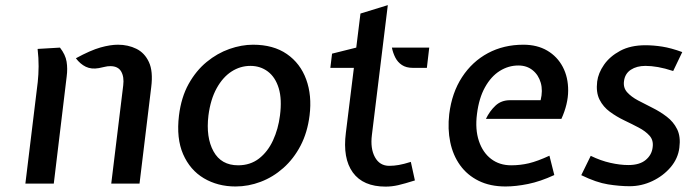

<svg xmlns="http://www.w3.org/2000/svg" viewBox="-20 -698 2614 730"><path d="M403 0 448.5 -373.5Q452.5 -405.5 440.8 -426Q429 -446.5 399.5 -446.5Q388 -446.5 378.8 -444Q369.5 -441.5 355.5 -439Q327.5 -434 306.2 -444.2Q285 -454.5 268.5 -476.5Q324.5 -507 362 -517.5Q399.5 -528 428.5 -528Q467 -528 498.5 -512.5Q530 -497 546.2 -462Q562.5 -427 555 -367L510.5 0ZM76.5 0 123.5 -386Q126.5 -414 126.8 -445.5Q127 -477 123 -512L208 -517Q229 -490 233.2 -463.5Q237.5 -437 233.5 -407L184.5 0Z M875.5 11Q808 11 755.2 -20.2Q702.5 -51.5 676.2 -111.8Q650 -172 660.5 -259Q669 -328 697.2 -378.8Q725.5 -429.5 765.8 -462.5Q806 -495.5 852.2 -511.8Q898.5 -528 942 -528Q1019.5 -528 1070.8 -492.5Q1122 -457 1144.2 -396Q1166.5 -335 1157 -259Q1149 -194.5 1122.8 -144.2Q1096.5 -94 1057.2 -59.2Q1018 -24.5 971.2 -6.8Q924.5 11 875.5 11ZM885.5 -69.5Q931.5 -69.5 964.8 -95.2Q998 -121 1018 -164.2Q1038 -207.5 1044.5 -259Q1052.5 -320.5 1039.8 -362.5Q1027 -404.5 998.5 -426Q970 -447.5 932 -447.5Q893.5 -447.5 860.2 -426Q827 -404.5 803.8 -362.5Q780.5 -320.5 772.5 -259Q762.5 -175.5 791.8 -122.5Q821 -69.5 885.5 -69.5Z M1446 11.5Q1360.5 11.5 1321.5 -42.2Q1282.5 -96 1295 -193L1325.5 -440H1236L1242.5 -494L1334.5 -517L1350.5 -646.5L1454.5 -678.5L1394 -185Q1387.5 -133.5 1405.5 -100.5Q1423.5 -67.5 1460 -67.5Q1478 -67.5 1496.5 -70.8Q1515 -74 1542 -82.5L1557.5 -12Q1518 0.5 1494 6Q1470 11.5 1446 11.5ZM1549.5 -440Q1524.5 -440 1508.2 -450.8Q1492 -461.5 1483 -479.2Q1474 -497 1470 -517H1612L1603 -440Z M1902 11Q1843.5 11 1800 -10.5Q1756.5 -32 1729.2 -70Q1702 -108 1691.8 -157.8Q1681.5 -207.5 1688 -264Q1698 -345.5 1736.8 -404.8Q1775.5 -464 1835.2 -496Q1895 -528 1970 -528Q2022.5 -528 2060.8 -505.5Q2099 -483 2119.8 -443.5Q2140.5 -404 2140.2 -353.2Q2140 -302.5 2114.5 -246H1827.5Q1842 -276 1864 -296.5Q1886 -317 1919 -317H2035.5Q2044.5 -353.5 2036 -383.2Q2027.5 -413 2005.2 -431Q1983 -449 1951 -449Q1913 -449 1880 -428.2Q1847 -407.5 1824 -366.2Q1801 -325 1793.5 -264.5Q1786 -206 1800.8 -162Q1815.5 -118 1847.2 -93.8Q1879 -69.5 1923.5 -69.5Q1958 -69.5 1990.8 -77.2Q2023.5 -85 2069 -106L2087.5 -32.5Q2034.5 -8 1987.8 1.5Q1941 11 1902 11Z M2374 10Q2336 10 2291.8 3Q2247.5 -4 2190 -32L2226 -105.5Q2264 -87 2300.8 -78.8Q2337.5 -70.5 2369 -70.5Q2412 -70.5 2435.2 -90Q2458.5 -109.5 2461.5 -138.5Q2465 -165 2449.5 -182.2Q2434 -199.5 2408.2 -213Q2382.5 -226.5 2353.2 -240.5Q2324 -254.5 2298.8 -273Q2273.5 -291.5 2259.5 -319.2Q2245.5 -347 2250.5 -388Q2254.5 -420 2276.5 -451.8Q2298.5 -483.5 2338 -504.8Q2377.5 -526 2434 -526Q2464 -526 2497.8 -520.8Q2531.5 -515.5 2574 -500L2539.5 -428Q2507.5 -438.5 2481.8 -443Q2456 -447.5 2434 -447.5Q2401 -447.5 2378.5 -432.8Q2356 -418 2352.5 -389.5Q2349 -364.5 2364.5 -347.2Q2380 -330 2405.8 -316.2Q2431.5 -302.5 2460.8 -288Q2490 -273.5 2515.2 -254.2Q2540.5 -235 2554.5 -206.8Q2568.5 -178.5 2563 -136.5Q2558 -95.5 2529.8 -62.2Q2501.5 -29 2460.2 -9.5Q2419 10 2374 10Z"/></svg>

Font: Expletus Sans Medium
Style: Italic
Weight: 500
Italic angle: -7°
Version: Version 7.500